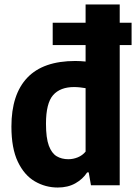

<svg xmlns="http://www.w3.org/2000/svg" viewBox="-20 -828 610 858"><path d="M238 10Q183 10 135.8 -17.5Q88.5 -45 59.8 -105Q31 -165 31 -262.5Q31 -406 102 -480.8Q173 -555.5 316.5 -555.5Q328.5 -555.5 340.2 -554.8Q352 -554 362.5 -553V-626.5H215.5V-726.5H362.5V-808H515V-726.5H568V-626.5H515V0H386.5L376.5 -57.5H369.5Q350 -27.5 316.8 -8.8Q283.5 10 238 10ZM285.5 -116.5Q307 -116.5 327.8 -125Q348.5 -133.5 362.5 -150.5V-434Q352 -436 337.5 -437.5Q323 -439 311 -439Q249 -439 217.2 -402.8Q185.5 -366.5 185.5 -275Q185.5 -211.5 198.2 -177.2Q211 -143 233.2 -129.8Q255.5 -116.5 285.5 -116.5Z"/></svg>

Font: Encode Sans SmCnd
Style: Bold
Weight: 700
Width: 4
Designer: Multiple Designers
Foundry: Impallari Type
Version: Version 3.002; ttfautohint (v1.8.3) -l 8 -r 50 -G 200 -x 14 